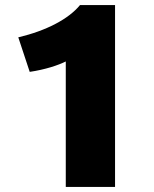

<svg xmlns="http://www.w3.org/2000/svg" viewBox="-20 -723 607 756"><path d="M433 13H239V-481C209 -466 158 -449 97 -440L52 -576C162 -602 250 -648 295 -703H433Z"/></svg>

Font: Repo Black
Style: Regular
Weight: 900
Designer: Stefan Peev
Foundry: Context Ltd
Version: Version 1.502